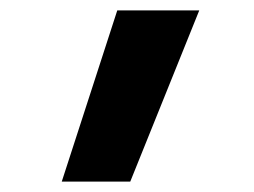

<svg xmlns="http://www.w3.org/2000/svg" viewBox="-20 -183 490 370"><path d="M99 167 206 -163H364L231 167Z"/></svg>

Font: Iosevka Aile Extrabold
Style: Regular
Weight: 800
Designer: Belleve Invis
Foundry: Belleve Invis
Version: Version 27.3.5; ttfautohint (v1.8.4)